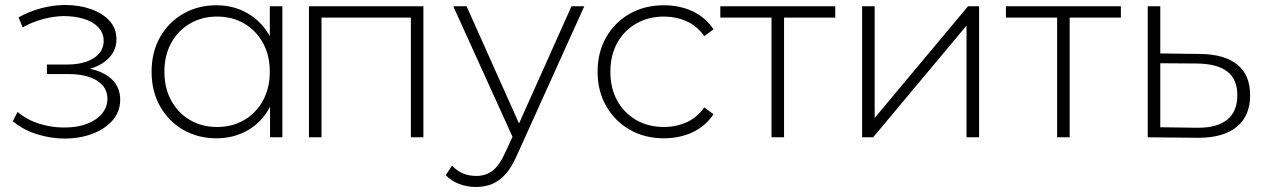

<svg xmlns="http://www.w3.org/2000/svg" viewBox="-20 -547 5038 765"><path d="M237 5Q183 5 128 -12Q73 -29 31 -64L50 -101Q88 -69 136.5 -54Q185 -39 232 -39Q235 -39 238 -39Q289 -39 327.5 -54Q366 -69 387 -95Q408 -121 408 -153Q408 -200 366 -226Q324 -252 251 -252H167V-290H249Q291 -290 323.5 -301Q356 -312 374.5 -333.5Q393 -355 393 -384Q393 -416 371.5 -438.5Q350 -461 313.5 -472Q277 -483 232 -483Q193 -482 151.5 -471Q110 -460 70 -438L54 -478Q98 -502 143 -514Q188 -526 234 -527Q237 -527 241 -527Q295 -527 341.5 -511Q388 -495 416 -464.5Q444 -434 444 -391Q444 -352 420.5 -323.5Q397 -295 357 -279Q348 -276 338 -273Q381 -264 410 -244Q459 -209 459 -150Q459 -103 429 -68Q399 -33 348.5 -14Q298 5 237 5Z M842 4Q769 4 710.5 -29.5Q652 -63 618 -123Q584 -183 584 -261Q584 -340 618 -399.5Q652 -459 710.5 -492.5Q769 -526 842 -526Q911 -526 966.5 -494Q1022 -462 1055 -403Q1055 -403 1055 -402V-522H1105V0H1056V-123Q1056 -122 1055 -120Q1023 -60 967.5 -28Q912 4 842 4ZM845 -41Q905 -41 952.5 -68.5Q1000 -96 1027.5 -146Q1055 -196 1055 -261Q1055 -327 1027.5 -376.5Q1000 -426 952.5 -453.5Q905 -481 845 -481Q785 -481 737.5 -453.5Q690 -426 662.5 -376.5Q635 -327 635 -261Q635 -196 662.5 -146Q690 -96 737.5 -68.5Q785 -41 845 -41Z M1211 0V-522H1667V0H1617V-477H1261V0Z M1877 198Q1841 198 1809.5 186Q1778 174 1756 151L1781 113Q1801 134 1824.5 144Q1848 154 1878 154Q1914 154 1941.5 134Q1969 114 1993 61L2022 -2L1786 -522H1839L2048 -55L2257 -522H2308L2040 71Q2019 119 1994.5 146.5Q1970 174 1941 186Q1912 198 1877 198Z M2625 4Q2549 4 2489.5 -30Q2430 -64 2395.5 -124Q2361 -184 2361 -261Q2361 -339 2395.5 -399Q2430 -459 2489.5 -492.5Q2549 -526 2625 -526Q2688 -526 2739.5 -502Q2791 -478 2823 -430L2786 -403Q2758 -443 2716 -462Q2674 -481 2625 -481Q2564 -481 2515.5 -453.5Q2467 -426 2439.5 -376.5Q2412 -327 2412 -261Q2412 -195 2439.5 -145.5Q2467 -96 2515.5 -68.5Q2564 -41 2625 -41Q2674 -41 2716 -60Q2758 -79 2786 -119L2823 -92Q2791 -44 2739.5 -20Q2688 4 2625 4Z M3054 0V-477H2850V-522H3308V-477H3104V0Z M3415 0V-522H3465V-77L3837 -522H3881V0H3831V-445L3459 0Z M4192 0V-477H3988V-522H4446V-477H4242V0Z M4762 -332Q4859 -331 4910 -289.5Q4961 -248 4961 -168Q4961 -85 4907.5 -41.5Q4854 2 4755 2Q4752 2 4750 2L4553 0V-522H4603V-334ZM4749 -38Q4751 -38 4754 -38Q4830 -38 4870 -70.5Q4910 -103 4910 -168Q4910 -231 4870 -262Q4830 -293 4749 -294L4603 -295V-40Z"/></svg>

Font: Montserrat Z Light
Style: Regular
Weight: 300
Designer: Julieta Ulanovsky
Foundry: Julieta Ulanovsky
Version: Version 8.000